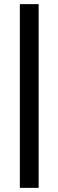

<svg xmlns="http://www.w3.org/2000/svg" viewBox="-20 -715 283 929"><path d="M167 194H76V-695H167Z"/></svg>

Font: Hind Guntur Medium
Style: Regular
Weight: 500
Designer: Manushi Parikh, Hitesh Malaviya
Foundry: Indian Type Foundry
Version: Version 1.000;PS 1.0;hotconv 1.0.86;makeotf.lib2.5.63406; tt